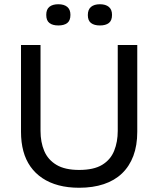

<svg xmlns="http://www.w3.org/2000/svg" viewBox="-20 -872 746 905"><path d="M353 13Q300 13 256.5 1.5Q213 -10 179.5 -32.5Q146 -55 123.5 -87Q101 -119 90 -160Q79 -201 79 -251V-660H171V-255Q171 -202 188.5 -160.5Q206 -119 246 -95Q286 -71 353 -71Q422 -71 461.5 -95Q501 -119 518 -161Q535 -203 535 -255V-660H627V-251Q627 -186 608.5 -137Q590 -88 555 -54.5Q520 -21 469 -4Q418 13 353 13ZM451 -752Q424 -752 409 -763.5Q394 -775 394 -801Q394 -827 409 -839.5Q424 -852 451 -852Q478 -852 493 -839.5Q508 -827 508 -802Q508 -775 493 -763.5Q478 -752 451 -752ZM255 -752Q228 -752 213 -763.5Q198 -775 198 -802Q198 -828 213 -840Q228 -852 255 -852Q282 -852 297 -839.5Q312 -827 312 -802Q312 -775 297 -763.5Q282 -752 255 -752Z"/></svg>

Font: Bricolage Grotesque 48pt Condensed ExtraBold
Style: Regular
Weight: 400
Version: Version 1.000;gftools[0.9.30]